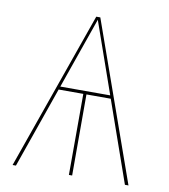

<svg xmlns="http://www.w3.org/2000/svg" viewBox="-78 -748 716 814"><g transform="rotate(10 280.0 -340.5)"><path d="M514.3 0H529.6L288.3 -680.9H270.9L30.7 0H45.1L167.4 -349H273.6L273.1 0H287.1V-349H391.8ZM172.2 -362.6 279.6 -669 387.1 -362.6Z"/></g></svg>

Font: Fira Sans Hair
Style: Regular
Weight: 100
Designer: bBox Type GmbH & Carrois Corporate GbR & Edenspiekermann AG
Foundry: bBox Type GmbH & Carrois Corporate GbR & Edenspiekermann AG
Version: Version 4.300;PS 004.300;hotconv 1.0.88;makeotf.lib2.5.64775